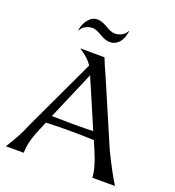

<svg xmlns="http://www.w3.org/2000/svg" viewBox="-157 -1020 1044 1144"><g transform="rotate(20 365.0 -448.5)"><path d="M10 0Q72 -98 97 -164L312 -622Q285 -663 229 -698V-700L381 -699Q392 -668 426 -594L600 -189Q663 -60 702 0H558Q557 -58 514 -158L490 -214Q409 -217 321 -217Q258 -217 186 -214L152 -133Q123 -59 123 0ZM206 -263Q292 -261 341 -261Q423 -261 468 -263L365 -504Q360 -515 350.5 -536.5Q341 -558 337 -569ZM179 -801Q187 -843 210.5 -870Q234 -897 264 -897Q294 -897 330 -875Q366 -853 388 -853Q414 -853 435 -865.5Q456 -878 463 -897L465 -891Q458 -844 434.5 -819.5Q411 -795 380 -795Q350 -795 314 -817Q278 -839 256 -839Q230 -839 209 -826.5Q188 -814 181 -795Z"/></g></svg>

Font: Coconat
Style: Regular
Weight: 400
Designer: Sara Lavazza
Foundry: Collletttivo
Version: Version 1.000;Glyphs 3.2 (3217)